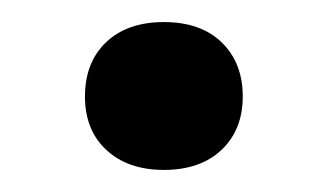

<svg xmlns="http://www.w3.org/2000/svg" viewBox="-20 -147 298 174"><path d="M128.5 7Q96 7 76.5 -11Q57 -29 57 -59.5Q57 -90.5 76.2 -108.8Q95.5 -127 128.5 -127Q162 -127 181 -108.5Q200 -90 200 -59.5Q200 -29.5 180.8 -11.2Q161.5 7 128.5 7Z"/></svg>

Font: Encode Sans Semi Expanded Medium
Style: Regular
Weight: 500
Width: 6
Designer: Multiple Designers
Foundry: Impallari Type
Version: Version 3.000; ttfautohint (v1.8.3) -l 8 -r 50 -G 200 -x 14 